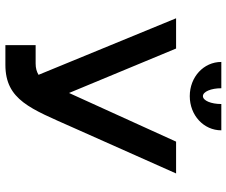

<svg xmlns="http://www.w3.org/2000/svg" viewBox="-86 -774 861 730"><g transform="rotate(90 345.0 -409.5)"><path d="M152 1H227C361 1 394 -96 465 -255L640 -648H519L334 -241L165 -648H50L265 -125C253 -118 240 -114 222 -114H152ZM216 -820C216 -753 273 -700 346 -700C419 -700 476 -753 476 -820H376C376 -781 363 -750 346 -750C329 -750 316 -781 316 -820Z"/></g></svg>

Font: Grotesk 03
Style: Bold
Weight: 500
Designer: Frank Adebiaye, contributions by Jérémy Landes, Ariel Martín Pérez
Foundry: Velvetyne Type Foundry
Version: Version 3.000;Glyphs 3.1.2 (3150)